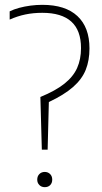

<svg xmlns="http://www.w3.org/2000/svg" viewBox="-20 -769 420 794"><path d="M153 -150 147 -368Q209.5 -393.5 246.2 -422.8Q283 -452 299 -488Q315 -524 315 -570Q315 -643.5 274.8 -679.8Q234.5 -716 155 -716Q117.5 -716 85 -709.2Q52.5 -702.5 20 -688V-722Q37 -730.5 59.2 -736.5Q81.5 -742.5 106.2 -745.8Q131 -749 155 -749Q250.5 -749 300.2 -702.5Q350 -656 350 -569Q350 -519 334.5 -480.2Q319 -441.5 282.2 -409.2Q245.5 -377 182 -347L177 -150ZM165 5Q151.5 5 142.8 -3.8Q134 -12.5 134 -26Q134 -40.5 142.8 -49.2Q151.5 -58 165 -58Q178.5 -58 187.2 -49.2Q196 -40.5 196 -26Q196 -12.5 187.8 -3.8Q179.5 5 165 5Z"/></svg>

Font: Encode Sans Condensed Thin
Style: Regular
Weight: 100
Width: 3
Designer: Multiple Designers
Foundry: Impallari Type
Version: Version 3.002